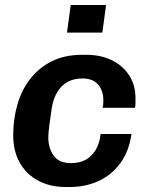

<svg xmlns="http://www.w3.org/2000/svg" viewBox="-20 -741 599 771"><path d="M244 10Q181 10 133.5 -15.5Q86 -41 59.5 -87.5Q33 -134 33 -198Q33 -263 50 -321.5Q67 -380 101.5 -424.5Q136 -469 188 -495Q240 -521 311 -521H326Q384 -521 428.5 -499.5Q473 -478 499 -438Q525 -398 524 -343Q524 -335 524 -326Q524 -317 522 -308H392Q394 -315 394.5 -322.5Q395 -330 395 -338Q395 -377 374 -401.5Q353 -426 311 -426Q276 -426 250.5 -411.5Q225 -397 209.5 -370.5Q194 -344 188 -308Q182 -269 178 -237.5Q174 -206 174 -189Q174 -146 195.5 -116Q217 -86 265 -86Q299 -86 323.5 -99Q348 -112 364 -138.5Q380 -165 384 -203H508Q498 -133 463 -85.5Q428 -38 375.5 -14Q323 10 259 10ZM249 -610 264 -721H406L391 -610Z"/></svg>

Font: Chivo Medium SemiBold
Style: Italic
Weight: 600
Italic angle: -8.05°
Version: Version 2.002